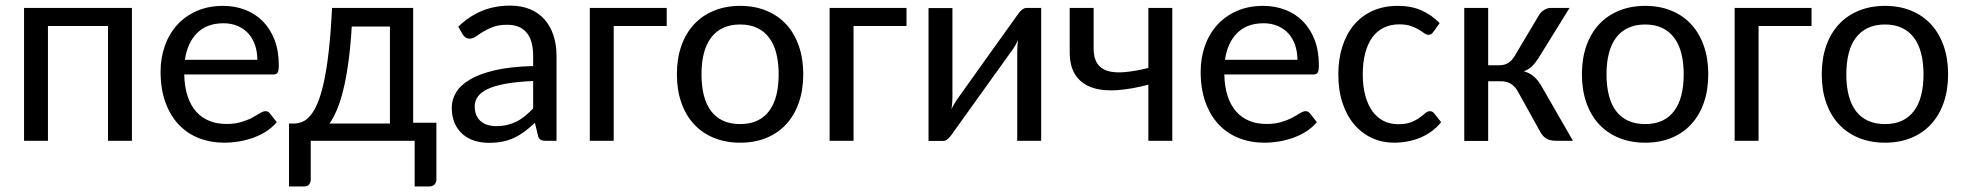

<svg xmlns="http://www.w3.org/2000/svg" viewBox="-20 -506 7058 690"><path d="M454.1 -477.5V0H368.2V-412.6H152.3V0H66.4V-477.5Z M557.1 0ZM781.7 -484.9Q824.7 -484.9 861.3 -470.7Q897.9 -456.5 924.8 -429.2Q951.7 -401.9 966.8 -362.3Q981.9 -322.8 981.9 -271.5Q981.9 -251.5 977.5 -244.9Q973.1 -238.3 961.4 -238.3H642.1Q643.1 -193.4 654.3 -159.9Q665.5 -126.5 685.3 -104.5Q705.1 -82.5 732.4 -71.5Q759.8 -60.5 793.5 -60.5Q824.7 -60.5 847.7 -67.6Q870.6 -74.7 887 -83.5Q903.3 -92.3 914.6 -99.4Q925.8 -106.4 934.1 -106.4Q939.5 -106.4 943.4 -104.2Q947.3 -102.1 950.2 -98.1L974.6 -66.9Q958.5 -47.9 936.8 -33.9Q915 -20 890.1 -11Q865.2 -2 838.6 2.4Q812 6.8 786.1 6.8Q736.3 6.8 694.3 -9.8Q652.3 -26.4 621.8 -58.8Q591.3 -91.3 574.2 -138.9Q557.1 -186.5 557.1 -248.5Q557.1 -298.3 572.5 -341.6Q587.9 -384.8 616.9 -416.7Q646 -448.7 687.7 -466.8Q729.5 -484.9 781.7 -484.9ZM783.2 -422.4Q723.1 -422.4 688.2 -387.2Q653.3 -352.1 644.5 -291H904.8Q904.8 -319.8 896.5 -344Q888.2 -368.2 872.6 -385.5Q856.9 -402.8 834.2 -412.6Q811.5 -422.4 783.2 -422.4Z M1464.8 -477.5V-64.9H1548.3V137.7Q1548.3 150.4 1541.3 157.2Q1534.2 164.1 1522.9 164.1H1470.2V0H1096.7V139.6Q1096.7 148.9 1091.1 156.5Q1085.4 164.1 1073.2 164.1H1018.6V-62H1037.6Q1053.2 -62.5 1067.9 -68.8Q1082.5 -75.2 1096.4 -92Q1110.4 -108.9 1122.3 -137.9Q1134.3 -167 1144.3 -212.9Q1154.3 -258.8 1161.6 -323.7Q1168.9 -388.7 1173.3 -477.5ZM1244.1 -410.6Q1239.7 -337.9 1231.9 -281.5Q1224.1 -225.1 1213.6 -182.6Q1203.1 -140.1 1190.4 -110.6Q1177.7 -81.1 1164.1 -62H1381.3V-410.6Z M1603.5 0ZM1941.9 0Q1929.2 0 1922.4 -3.9Q1915.5 -7.8 1913.1 -20L1902.3 -64.5Q1883.8 -47.4 1866 -33.9Q1848.1 -20.5 1828.6 -11.2Q1809.1 -2 1786.6 2.7Q1764.2 7.3 1737.3 7.3Q1709.5 7.3 1685.3 -0.2Q1661.1 -7.8 1642.8 -23.7Q1624.5 -39.6 1614 -63.2Q1603.5 -86.9 1603.5 -119.1Q1603.5 -147.5 1618.9 -173.6Q1634.3 -199.7 1668.9 -220.2Q1703.6 -240.7 1759.3 -253.7Q1814.9 -266.6 1896 -268.6V-305.2Q1896 -360.8 1872.3 -388.9Q1848.6 -417 1803.2 -417Q1772.9 -417 1752.2 -409.2Q1731.4 -401.4 1716.3 -392.1Q1701.2 -382.8 1690.2 -375Q1679.2 -367.2 1668 -367.2Q1659.2 -367.2 1652.8 -371.6Q1646.5 -376 1642.6 -382.8L1627 -410.2Q1666.5 -448.2 1712.2 -467Q1757.8 -485.8 1813.5 -485.8Q1853.5 -485.8 1884.8 -472.9Q1916 -460 1937 -436Q1958 -412.1 1969 -378.9Q1980 -345.7 1980 -305.2V0ZM1763.2 -52.7Q1784.7 -52.7 1802.7 -57.1Q1820.8 -61.5 1836.9 -69.6Q1853 -77.6 1867.4 -89.6Q1881.8 -101.6 1896 -116.2V-214.8Q1838.9 -212.4 1798.8 -205.3Q1758.8 -198.2 1733.6 -186.5Q1708.5 -174.8 1697.3 -158.9Q1686 -143.1 1686 -123.5Q1686 -105 1692.1 -91.6Q1698.2 -78.1 1708.5 -69.6Q1718.8 -61 1732.9 -56.9Q1747.1 -52.7 1763.2 -52.7Z M2376 -477.5V-412.6H2185.5V0H2099.6V-477.5Z M2412.6 0ZM2640.1 -484.9Q2692.4 -484.9 2734.4 -467.5Q2776.4 -450.2 2805.7 -418.2Q2835 -386.2 2850.8 -340.8Q2866.7 -295.4 2866.7 -239.3Q2866.7 -182.6 2850.8 -137.2Q2835 -91.8 2805.7 -59.8Q2776.4 -27.8 2734.4 -10.5Q2692.4 6.8 2640.1 6.8Q2587.9 6.8 2545.7 -10.5Q2503.4 -27.8 2473.9 -59.8Q2444.3 -91.8 2428.5 -137.2Q2412.6 -182.6 2412.6 -239.3Q2412.6 -295.4 2428.5 -340.8Q2444.3 -386.2 2473.9 -418.2Q2503.4 -450.2 2545.7 -467.5Q2587.9 -484.9 2640.1 -484.9ZM2640.1 -60.1Q2674.8 -60.1 2700.7 -72Q2726.6 -84 2743.9 -106.9Q2761.2 -129.9 2769.8 -163.1Q2778.3 -196.3 2778.3 -238.8Q2778.3 -281.2 2769.8 -314.5Q2761.2 -347.7 2743.9 -370.6Q2726.6 -393.6 2700.7 -405.8Q2674.8 -418 2640.1 -418Q2605 -418 2578.9 -405.8Q2552.7 -393.6 2535.4 -370.6Q2518.1 -347.7 2509.5 -314.5Q2501 -281.2 2501 -238.8Q2501 -196.3 2509.5 -163.1Q2518.1 -129.9 2535.4 -106.9Q2552.7 -84 2578.9 -72Q2605 -60.1 2640.1 -60.1Z M3237.8 -477.5V-412.6H3047.4V0H2961.4V-477.5Z M3316.9 0.5V-477.1H3402.8V-154.8Q3402.8 -145.5 3401.9 -134.8Q3400.9 -124 3399.4 -113.3Q3403.3 -122.6 3408 -130.4Q3412.6 -138.2 3417 -145Q3417.5 -146 3427.5 -159.9Q3437.5 -173.8 3453.1 -195.8Q3468.8 -217.8 3488.8 -245.8Q3508.8 -273.9 3529.3 -302.7Q3577.6 -370.6 3639.2 -456.1Q3644.5 -463.9 3652.3 -470.7Q3660.2 -477.5 3669.9 -477.5H3721.7V0H3635.7V-322.3Q3635.7 -331.1 3636.5 -341.6Q3637.2 -352.1 3638.7 -362.8Q3634.8 -353.5 3630.4 -345.9Q3626 -338.4 3622.1 -332Q3621.1 -331.1 3611.3 -317.1Q3601.6 -303.2 3585.7 -281.2Q3569.8 -259.3 3549.8 -231.4Q3529.8 -203.6 3509.3 -174.8Q3460.9 -106.9 3399.4 -21.5Q3394.5 -13.7 3386.5 -6.6Q3378.4 0.5 3368.7 0.5Z M4192.9 0H4106.9V-201.7Q4047.9 -186 3996.3 -182.1Q3944.8 -178.2 3906.5 -190.7Q3868.2 -203.1 3846.2 -234.4Q3824.2 -265.6 3824.2 -319.8V-477.5H3910.2V-332.5Q3910.2 -298.3 3922.9 -278.6Q3935.5 -258.8 3960.2 -251.2Q3984.9 -243.7 4021.7 -246.8Q4058.6 -250 4106.9 -261.7V-477.5H4192.9Z M4294.9 0ZM4519.5 -484.9Q4562.5 -484.9 4599.1 -470.7Q4635.7 -456.5 4662.6 -429.2Q4689.5 -401.9 4704.6 -362.3Q4719.7 -322.8 4719.7 -271.5Q4719.7 -251.5 4715.3 -244.9Q4710.9 -238.3 4699.2 -238.3H4379.9Q4380.9 -193.4 4392.1 -159.9Q4403.3 -126.5 4423.1 -104.5Q4442.9 -82.5 4470.2 -71.5Q4497.6 -60.5 4531.2 -60.5Q4562.5 -60.5 4585.4 -67.6Q4608.4 -74.7 4624.8 -83.5Q4641.1 -92.3 4652.3 -99.4Q4663.6 -106.4 4671.9 -106.4Q4677.2 -106.4 4681.2 -104.2Q4685.1 -102.1 4688 -98.1L4712.4 -66.9Q4696.3 -47.9 4674.6 -33.9Q4652.8 -20 4627.9 -11Q4603 -2 4576.4 2.4Q4549.8 6.8 4523.9 6.8Q4474.1 6.8 4432.1 -9.8Q4390.1 -26.4 4359.6 -58.8Q4329.1 -91.3 4312 -138.9Q4294.9 -186.5 4294.9 -248.5Q4294.9 -298.3 4310.3 -341.6Q4325.7 -384.8 4354.7 -416.7Q4383.8 -448.7 4425.5 -466.8Q4467.3 -484.9 4519.5 -484.9ZM4521 -422.4Q4460.9 -422.4 4426 -387.2Q4391.1 -352.1 4382.3 -291H4642.6Q4642.6 -319.8 4634.3 -344Q4626 -368.2 4610.4 -385.5Q4594.7 -402.8 4572 -412.6Q4549.3 -422.4 4521 -422.4Z M4789.6 0ZM5131.3 -391.6Q5127.4 -386.2 5123.8 -383.5Q5120.1 -380.9 5113.3 -380.9Q5106 -380.9 5098.1 -386.7Q5090.3 -392.6 5078.6 -399.7Q5066.9 -406.7 5050 -412.6Q5033.2 -418.5 5008.8 -418.5Q4976.6 -418.5 4951.9 -406Q4927.2 -393.6 4910.9 -370.4Q4894.5 -347.2 4886 -314Q4877.4 -280.8 4877.4 -239.3Q4877.4 -196.3 4886.5 -162.8Q4895.5 -129.4 4912.1 -106.4Q4928.7 -83.5 4952.1 -71.5Q4975.6 -59.6 5004.9 -59.6Q5033.2 -59.6 5051.3 -66.9Q5069.3 -74.2 5081.5 -83Q5093.8 -91.8 5101.8 -99.1Q5109.9 -106.4 5118.7 -106.4Q5128.4 -106.4 5134.3 -98.1L5159.2 -66.9Q5143.6 -47.9 5124.5 -33.9Q5105.5 -20 5083.5 -11Q5061.5 -2 5037.8 2.4Q5014.2 6.8 4989.7 6.8Q4947.8 6.8 4911.1 -9.8Q4874.5 -26.4 4847.4 -57.9Q4820.3 -89.4 4804.9 -135Q4789.6 -180.7 4789.6 -239.3Q4789.6 -292.5 4803.7 -337.6Q4817.9 -382.8 4845 -415.5Q4872.1 -448.2 4911.9 -466.6Q4951.7 -484.9 5003.4 -484.9Q5052.2 -484.9 5088.9 -468.5Q5125.5 -452.1 5153.8 -422.9Z M5512.2 -454.1Q5519 -463.9 5530 -470.7Q5541 -477.5 5553.2 -477.5H5620.6L5507.8 -295.4Q5496.6 -278.3 5484.9 -267.1Q5473.1 -255.9 5456.1 -250Q5478 -243.7 5492.4 -231Q5506.8 -218.3 5519 -197.8L5632.8 0H5573.7Q5550.3 0 5537.8 -7.6Q5525.4 -15.1 5516.6 -29.8L5434.6 -177.7Q5414.6 -213.9 5374.5 -213.9H5328.1V0.5H5242.2V-477.5H5328.1V-271.5H5368.2Q5386.7 -271.5 5399.7 -279.5Q5412.6 -287.6 5422.4 -303.2Z M5665 0ZM5892.6 -484.9Q5944.8 -484.9 5986.8 -467.5Q6028.8 -450.2 6058.1 -418.2Q6087.4 -386.2 6103.3 -340.8Q6119.1 -295.4 6119.1 -239.3Q6119.1 -182.6 6103.3 -137.2Q6087.4 -91.8 6058.1 -59.8Q6028.8 -27.8 5986.8 -10.5Q5944.8 6.8 5892.6 6.8Q5840.3 6.8 5798.1 -10.5Q5755.9 -27.8 5726.3 -59.8Q5696.8 -91.8 5680.9 -137.2Q5665 -182.6 5665 -239.3Q5665 -295.4 5680.9 -340.8Q5696.8 -386.2 5726.3 -418.2Q5755.9 -450.2 5798.1 -467.5Q5840.3 -484.9 5892.6 -484.9ZM5892.6 -60.1Q5927.2 -60.1 5953.1 -72Q5979 -84 5996.3 -106.9Q6013.7 -129.9 6022.2 -163.1Q6030.8 -196.3 6030.8 -238.8Q6030.8 -281.2 6022.2 -314.5Q6013.7 -347.7 5996.3 -370.6Q5979 -393.6 5953.1 -405.8Q5927.2 -418 5892.6 -418Q5857.4 -418 5831.3 -405.8Q5805.2 -393.6 5787.8 -370.6Q5770.5 -347.7 5762 -314.5Q5753.4 -281.2 5753.4 -238.8Q5753.4 -196.3 5762 -163.1Q5770.5 -129.9 5787.8 -106.9Q5805.2 -84 5831.3 -72Q5857.4 -60.1 5892.6 -60.1Z M6490.2 -477.5V-412.6H6299.8V0H6213.9V-477.5Z M6526.9 0ZM6754.4 -484.9Q6806.6 -484.9 6848.6 -467.5Q6890.6 -450.2 6919.9 -418.2Q6949.2 -386.2 6965.1 -340.8Q6981 -295.4 6981 -239.3Q6981 -182.6 6965.1 -137.2Q6949.2 -91.8 6919.9 -59.8Q6890.6 -27.8 6848.6 -10.5Q6806.6 6.8 6754.4 6.8Q6702.1 6.8 6659.9 -10.5Q6617.7 -27.8 6588.1 -59.8Q6558.6 -91.8 6542.7 -137.2Q6526.9 -182.6 6526.9 -239.3Q6526.9 -295.4 6542.7 -340.8Q6558.6 -386.2 6588.1 -418.2Q6617.7 -450.2 6659.9 -467.5Q6702.1 -484.9 6754.4 -484.9ZM6754.4 -60.1Q6789.1 -60.1 6814.9 -72Q6840.8 -84 6858.2 -106.9Q6875.5 -129.9 6884 -163.1Q6892.6 -196.3 6892.6 -238.8Q6892.6 -281.2 6884 -314.5Q6875.5 -347.7 6858.2 -370.6Q6840.8 -393.6 6814.9 -405.8Q6789.1 -418 6754.4 -418Q6719.2 -418 6693.1 -405.8Q6667 -393.6 6649.7 -370.6Q6632.3 -347.7 6623.8 -314.5Q6615.2 -281.2 6615.2 -238.8Q6615.2 -196.3 6623.8 -163.1Q6632.3 -129.9 6649.7 -106.9Q6667 -84 6693.1 -72Q6719.2 -60.1 6754.4 -60.1Z"/></svg>

Font: Carlito
Style: Regular
Weight: 400
Designer: Lukasz Dziedzic
Foundry: tyPoland Lukasz Dziedzic
Version: Version 1.103; Beta1; all basic design good, some composites